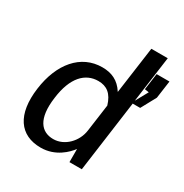

<svg xmlns="http://www.w3.org/2000/svg" viewBox="-173 -878 982 1024"><g transform="rotate(30 318.5 -366.0)"><path d="M558 -639 544 -538 570 -534 528 -458 567 -742H466L426 -453C392 -507 346 -526 290 -526C158 -526 68 -418 46 -254C23 -84 89 10 218 10C309 10 367 -50 390 -81V0H466L526 -439H572L622 -531L637 -639ZM391 -196C382 -125 323 -63 253 -63C179 -63 131 -119 150 -257C167 -391 228 -452 308 -452C360 -452 395 -426 414 -362Z"/></g></svg>

Font: United Sans Medium
Style: Italic
Weight: 500
Italic angle: -8°
Designer: Pablo Impallari, Rodrigo Fuenzalida (Modified by Dan O. Williams)
Version: Version 1.000;PS 001.000;hotconv 1.0.88;makeotf.lib2.5.64775